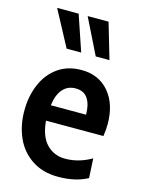

<svg xmlns="http://www.w3.org/2000/svg" viewBox="-116 -827 676 905"><g transform="rotate(15 221.5 -374.0)"><path d="M24 -250Q24 -322 49 -380Q74 -438 121.5 -471.5Q169 -505 236 -505Q320 -505 370 -446.5Q420 -388 420 -289Q420 -264 415 -231H135Q141 -156 177 -118.5Q213 -81 268 -81Q334 -81 396 -117L401 -22Q342 10 258 10Q183 10 130 -25Q77 -60 50.5 -119Q24 -178 24 -250ZM310 -307Q310 -356 291 -385Q272 -414 231 -414Q193 -414 169 -387Q145 -360 138 -307ZM141 -584 48 -758H153L212 -584ZM283 -584 197 -758H299L350 -584Z"/></g></svg>

Font: Cabin Condensed SemiBold
Style: Regular
Weight: 600
Width: 3
Designer: Pablo Impallari
Foundry: Pablo Impallari. http://www.impallari.com Igino Marini. http://www.ikern.com
Version: Version 2.200